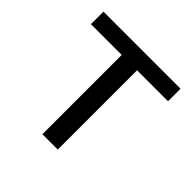

<svg xmlns="http://www.w3.org/2000/svg" viewBox="-145 -673 803 803"><g transform="rotate(45 256.5 -271.5)"><path d="M29 -543H485V-469H302V0H211V-469H29Z"/></g></svg>

Font: Kinto Sans
Style: Regular
Weight: 400
Designer: Authors: Ryoko NISHIZUKA  (kana & ideographs); Paul D. Hunt (Latin, Greek & Cyrillic); Wenlong ZHANG  (bopomofo); Sandol
Foundry: Adobe Systems Incorporated, ookami Inc.
Version: Version 0.001